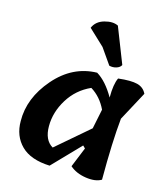

<svg xmlns="http://www.w3.org/2000/svg" viewBox="-121 -916 866 1008"><g transform="rotate(15 312.5 -412.5)"><path d="M383 -162 240 -14Q136 -18 84.5 -69Q33 -120 33 -201Q31 -326 126.5 -436.5Q222 -547 355 -550Q407 -519 452 -441V-442Q452 -514 469 -549Q538 -557 573 -548Q608 -539 623 -507L538 -349Q525 -220 525 -14Q493 5 439.5 -3Q386 -11 352 -41L396 -149ZM231 -110Q293 -163 408 -262L430 -369Q400 -432 346 -465Q270 -431 226.5 -360.5Q183 -290 183 -214Q183 -138 231 -110ZM407 -602 347 -688 261 -769Q277 -807 321.5 -819.5Q366 -832 396 -817L472 -623Q465 -609 446 -603Q427 -597 407 -602Z"/></g></svg>

Font: Tillana SemiBold
Style: Regular
Weight: 600
Designer: Lipi Raval (Devanagari, Latin), Jonny Pinhorn (Latin)
Foundry: Indian Type Foundry
Version: Version 2.003;PS 1.0;hotconv 1.0.79;makeotf.lib2.5.61930; tt